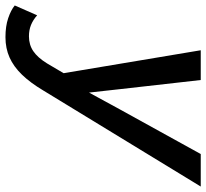

<svg xmlns="http://www.w3.org/2000/svg" viewBox="-143 -494 755 703"><g transform="rotate(90 234.5 -142.5)"><path d="M19 215Q-21 215 -50.5 205Q-80 195 -97 181L-61 99Q-44 114 -25.5 121.5Q-7 129 16 129Q47 129 70.5 113Q94 97 115 63L151 2L67 -500H176L209 -208L222 -91L283 -203L447 -500H566L214 77Q186 124 156.5 154.5Q127 185 93.5 200Q60 215 19 215Z"/></g></svg>

Font: Kantumruy Pro Medium
Style: Italic
Weight: 500
Italic angle: -13°
Designer: Sovichet Tep
Foundry: Sovichet Tep
Version: Version 1.002